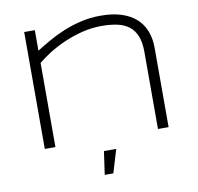

<svg xmlns="http://www.w3.org/2000/svg" viewBox="-93 -784 1120 1085"><g transform="rotate(-10 466.5 -242.0)"><path d="M762.2 0V-442.9Q762.2 -498.5 747.3 -534.4Q732.4 -570.3 704.8 -591.3Q677.2 -612.3 637.7 -620.6Q598.1 -628.9 548.8 -628.9Q491.7 -628.9 436.8 -615Q381.8 -601.1 333 -579.8Q284.2 -558.6 243.2 -532.7Q202.1 -506.8 173.8 -482.9V0H112.8V-670.9H173.8V-553.2Q208 -574.7 249.3 -598.4Q290.5 -622.1 338.1 -641.8Q385.7 -661.6 439.9 -674.3Q494.1 -687 554.2 -687Q622.1 -687 672.6 -670.7Q723.1 -654.3 756.6 -624.3Q790 -594.2 806.6 -551.5Q823.2 -508.8 823.2 -456.1V0ZM470.2 203.1H420.9L439.9 69.8H510.3Z"/></g></svg>

Font: Syncopate
Style: Regular
Weight: 400
Width: 7
Version: Version 001.001